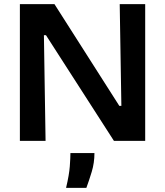

<svg xmlns="http://www.w3.org/2000/svg" viewBox="-20 -680 798 927"><path d="M76 0V-660H243L556 -169H566L558 -660H681V0H530L202 -510H192L200 0ZM299 227Q314 164 317 123Q320 82 320 59H436Q436 106 423 149Q410 192 397 227Z"/></svg>

Font: Bricolage Grotesque 17pt SemiBold
Style: Regular
Weight: 600
Version: Version 1.001;gftools[0.9.33.dev8+g029e19f]